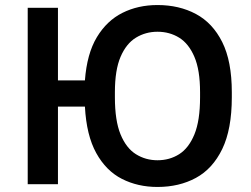

<svg xmlns="http://www.w3.org/2000/svg" viewBox="-20 -731 995 762"><path d="M90 0V-700H210V-412H317Q325 -518 364.5 -583.5Q404 -649 466 -680Q528 -711 605 -711Q691 -711 757.5 -675.5Q824 -640 862 -564Q900 -488 900 -365V-345Q900 -218 862 -139.5Q824 -61 757.5 -25Q691 11 605 11Q527 11 464 -21Q401 -53 362 -123.5Q323 -194 317 -308H210V0ZM605 -95Q653 -95 691 -119Q729 -143 751.5 -197.5Q774 -252 774 -345V-365Q774 -453 751.5 -505.5Q729 -558 691 -581.5Q653 -605 605 -605Q558 -605 519.5 -581.5Q481 -558 458.5 -505.5Q436 -453 436 -365V-345Q436 -252 458.5 -197.5Q481 -143 519.5 -119Q558 -95 605 -95Z"/></svg>

Font: Golos Text Medium
Style: Regular
Weight: 500
Designer: A.Korolkova, Vitaly Kuzmin
Foundry: ParaType Ltd
Version: Version 2.004